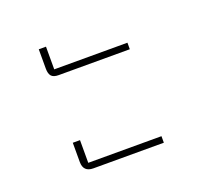

<svg xmlns="http://www.w3.org/2000/svg" viewBox="-75 -560 553 525"><g transform="rotate(-20 202.0 -297.5)"><path d="M114 -119Q85 -119 85 -148V-204H106V-138H319V-119ZM112 -391Q97 -391 91 -398Q85 -405 85 -420V-476H106V-410H319V-391Z"/></g></svg>

Font: IBM Plex Sans Thai Thin
Style: Regular
Weight: 100
Designer: Mike Abbink, Paul van der Laan, Pieter van Rosmalen, Ben Mitchell, Mark Frömberg
Foundry: Bold Monday
Version: Version 1.1